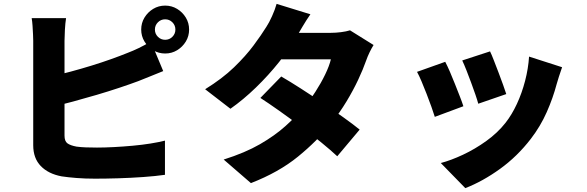

<svg xmlns="http://www.w3.org/2000/svg" viewBox="-20 -870 3040 994"><path d="M782 -717Q782 -695 797.5 -679.5Q813 -664 835 -664Q857 -664 872.5 -679.5Q888 -695 888 -717Q888 -739 872.5 -754.5Q857 -770 835 -770Q813 -770 797.5 -754.5Q782 -739 782 -717ZM711 -717Q711 -751 728 -779Q745 -807 773 -824Q801 -841 835 -841Q869 -841 897 -824Q925 -807 942 -779Q959 -751 959 -717Q959 -683 942 -655Q925 -627 897 -610Q869 -593 835 -593Q801 -593 773 -610Q745 -627 728 -655Q711 -683 711 -717ZM322 -776Q318 -751 316 -716Q314 -681 314 -659Q314 -643 314 -606Q314 -569 314 -520Q314 -471 314 -417.5Q314 -364 314 -314.5Q314 -265 314 -226Q314 -187 314 -168Q314 -139 329 -128Q344 -117 376 -111Q398 -108 424.5 -107Q451 -106 482 -106Q521 -106 569 -108.5Q617 -111 666.5 -115.5Q716 -120 759.5 -127Q803 -134 834 -142V35Q785 42 721.5 46.5Q658 51 593 53Q528 55 472 55Q421 55 376.5 51.5Q332 48 299 43Q230 30 191 -10.5Q152 -51 152 -118Q152 -149 152 -196Q152 -243 152 -298.5Q152 -354 152 -410.5Q152 -467 152 -517Q152 -567 152 -604.5Q152 -642 152 -659Q152 -670 151 -691.5Q150 -713 148.5 -736Q147 -759 144 -776ZM243 -474Q293 -485 347 -499.5Q401 -514 454.5 -530.5Q508 -547 555.5 -564Q603 -581 640 -596Q669 -607 698 -621Q727 -635 761 -655L825 -502Q792 -489 757 -474.5Q722 -460 696 -450Q653 -434 597.5 -415.5Q542 -397 481 -379Q420 -361 359 -344.5Q298 -328 244 -316Z M1436 -474Q1481 -448 1537 -412Q1593 -376 1650.5 -337Q1708 -298 1758.5 -262Q1809 -226 1842 -199L1726 -61Q1694 -91 1644.5 -131.5Q1595 -172 1537.5 -215Q1480 -258 1425 -297Q1370 -336 1328 -363ZM1914 -637Q1904 -621 1893.5 -599.5Q1883 -578 1875 -555Q1860 -512 1834.5 -457.5Q1809 -403 1774 -345Q1739 -287 1694 -230Q1622 -140 1522.5 -59Q1423 22 1279 78L1138 -44Q1249 -79 1326 -123.5Q1403 -168 1457.5 -217Q1512 -266 1553 -314Q1584 -350 1613 -395Q1642 -440 1663.5 -484.5Q1685 -529 1693 -563H1373L1427 -700H1693Q1718 -700 1745.5 -703.5Q1773 -707 1792 -713ZM1587 -796Q1566 -766 1546 -732Q1526 -698 1516 -681Q1480 -618 1425 -549Q1370 -480 1305 -417Q1240 -354 1173 -307L1042 -408Q1131 -463 1191.5 -521.5Q1252 -580 1292.5 -634.5Q1333 -689 1359 -731Q1373 -752 1388.5 -786.5Q1404 -821 1412 -850Z M2517 -604Q2525 -588 2536.5 -558Q2548 -528 2561 -494.5Q2574 -461 2584.5 -431Q2595 -401 2601 -383L2456 -333Q2451 -352 2441 -381Q2431 -410 2419 -442.5Q2407 -475 2395 -505.5Q2383 -536 2373 -557ZM2890 -522Q2880 -493 2873.5 -473Q2867 -453 2862 -435Q2843 -363 2810.5 -289.5Q2778 -216 2728 -151Q2658 -60 2568.5 4.5Q2479 69 2389 104L2262 -26Q2315 -40 2377 -69Q2439 -98 2497.5 -140Q2556 -182 2597 -234Q2630 -276 2656 -332Q2682 -388 2698.5 -451.5Q2715 -515 2719 -577ZM2285 -550Q2296 -529 2309 -499Q2322 -469 2335 -436Q2348 -403 2360 -372.5Q2372 -342 2379 -320L2231 -265Q2225 -285 2213.5 -317Q2202 -349 2188.5 -384Q2175 -419 2162 -449.5Q2149 -480 2139 -498Z"/></svg>

Font: Noto Sans SC Black
Style: Regular
Weight: 900
Designer: Ryoko NISHIZUKA  (kana, bopomofo & ideographs); Paul D. Hunt (Latin, Greek & Cyrillic); Sandoll Communications , Soo-you
Foundry: Adobe
Version: Version 2.004-H2;hotconv 1.0.118;makeotfexe 2.5.65603